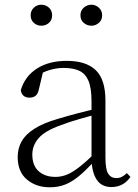

<svg xmlns="http://www.w3.org/2000/svg" viewBox="-20 -780 586 814"><path d="M191 14Q133 14 94 -19Q55 -52 55 -114Q55 -151 71.5 -180.5Q88 -210 125.5 -234Q163 -258 225 -276Q268 -289 312.5 -300.5Q357 -312 397 -321V-297Q357 -287 315.5 -275Q274 -263 237 -249Q170 -225 143.5 -194Q117 -163 117 -125Q117 -78 144 -54Q171 -30 215 -30Q240 -30 263.5 -39.5Q287 -49 316.5 -72Q346 -95 386 -134L392 -89H373Q341 -55 313 -32Q285 -9 256 2.5Q227 14 191 14ZM453 13Q411 13 390.5 -17.5Q370 -48 368 -102V-106V-350Q368 -407 355 -437.5Q342 -468 316 -480Q290 -492 250 -492Q220 -492 190 -483Q160 -474 128 -454L164 -482L145 -402Q141 -382 131 -374Q121 -366 105 -366Q74 -366 68 -397Q85 -456 136 -489Q187 -522 263 -522Q345 -522 386 -482.5Q427 -443 427 -354V-113Q427 -61 439 -43Q451 -25 473 -25Q486 -25 496 -30Q506 -35 518 -46L533 -30Q518 -8 497.5 2.5Q477 13 453 13ZM155 -671Q137 -671 123.5 -683Q110 -695 110 -715Q110 -735 123.5 -747.5Q137 -760 155 -760Q174 -760 187.5 -747.5Q201 -735 201 -715Q201 -695 187.5 -683Q174 -671 155 -671ZM368 -671Q349 -671 335 -683Q321 -695 321 -715Q321 -735 335 -747.5Q349 -760 368 -760Q385 -760 399 -747.5Q413 -735 413 -715Q413 -695 399 -683Q385 -671 368 -671Z"/></svg>

Font: Noto Serif TC
Style: Regular
Weight: 200
Designer: Ryoko NISHIZUKA 西塚涼子 (kana & ideographs); Frank Grießhammer (Latin, Greek & Cyrillic); Wenlong ZHANG 张文龙 (bopomofo); San
Foundry: Adobe
Version: Version 2.001;hotconv 1.1.0;makeotfexe 2.6.0